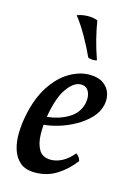

<svg xmlns="http://www.w3.org/2000/svg" viewBox="-112 -772 588 841"><g transform="rotate(15 182.5 -352.0)"><path d="M132 9Q89 9 64.5 -12Q40 -33 29.5 -67Q19 -101 20 -141.5Q21 -182 29 -221Q46 -305 82 -359.5Q118 -414 163.5 -440.5Q209 -467 254 -467Q293 -467 316.5 -450.5Q340 -434 348 -408.5Q356 -383 350 -356Q343 -323 317 -295.5Q291 -268 255.5 -248Q220 -228 182 -216.5Q144 -205 112 -203L115 -240Q171 -244 215 -270Q259 -296 269 -343Q275 -374 264 -395Q253 -416 228 -416Q196 -416 165.5 -373Q135 -330 120 -241Q113 -200 114 -158.5Q115 -117 131 -90Q147 -63 185 -63Q209 -63 235 -76Q261 -89 286 -119Q294 -114 299 -107Q304 -100 307 -90Q276 -48 232 -19.5Q188 9 132 9ZM224 -706Q231 -664 241.5 -622.5Q252 -581 268 -536Q261 -533 248.5 -533.5Q236 -534 228 -538Q210 -578 184 -624Q158 -670 131 -704Q151 -712 176.5 -713Q202 -714 224 -706Z"/></g></svg>

Font: Vollkorn
Style: Italic
Weight: 400
Italic angle: -11°
Designer: Friedrich Althausen
Foundry: Friedrich Althausen
Version: Version 5.001